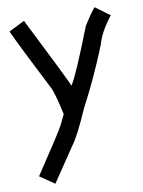

<svg xmlns="http://www.w3.org/2000/svg" viewBox="-93 -704 729 980"><g transform="rotate(-10 271.5 -214.0)"><path d="M466.8 -639.6 541 -585Q481 -508.3 464.8 -446.3Q400.4 -285.2 324.2 -141.6Q265.6 -7.3 232.4 36.1L113.8 211.9H111.8L37.6 161.1Q179.7 -51.8 191.4 -77.1L216.8 -129.9Q191.4 -248.5 173.8 -278.3Q49.8 -521 17.6 -592.8L99.6 -633.8Q278.3 -279.3 279.3 -268.6V-266.6H281.2Q310.5 -308.6 406.2 -553.7Q450.7 -624 466.8 -639.6Z"/></g></svg>

Font: ww_drahtTSB
Style: Regular
Weight: 400
Designer: Dr. Wolfgang Wiebecke
Version: Version 1.06 May 21, 2010, initial release